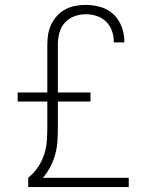

<svg xmlns="http://www.w3.org/2000/svg" viewBox="-20 -763 640 783"><path d="M95 0V-38Q118 -57 134.5 -81Q151 -105 160 -132.5Q169 -160 171 -189Q173 -218 173 -247V-349H52V-386H173V-581Q173 -603 176.5 -624Q180 -645 189.5 -664.5Q199 -684 213.5 -699.5Q228 -715 247 -725Q266 -735 287 -739Q308 -743 330 -743Q360 -743 390 -734.5Q420 -726 442 -705.5Q464 -685 475.5 -655.5Q487 -626 487 -596V-590H444V-595Q444 -617 436 -638.5Q428 -660 412 -675.5Q396 -691 374 -698Q352 -705 330 -705Q306 -705 283 -696.5Q260 -688 244 -670Q228 -652 222 -628.5Q216 -605 216 -581V-386H349V-349H216V-247Q216 -219 214.5 -191.5Q213 -164 206 -136.5Q199 -109 186 -84Q173 -59 155 -38H505V0Z"/></svg>

Font: Iosevka Extralight Extended
Style: Regular
Weight: 200
Width: 7
Monospace: yes
Designer: Belleve Invis
Foundry: Belleve Invis
Version: Version 32.5.0; ttfautohint (v1.8.4)